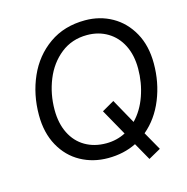

<svg xmlns="http://www.w3.org/2000/svg" viewBox="-113 -823 976 1002"><g transform="rotate(-15 374.5 -322.0)"><path d="M582 -65 638 34 572 71 519 -23Q451 11 366 11Q285 11 218.5 -25.5Q152 -62 113 -132.5Q74 -203 74 -299Q74 -410 116 -505Q158 -600 239.5 -657.5Q321 -715 434 -715Q514 -715 579.5 -678Q645 -641 684 -571Q723 -501 723 -405Q723 -302 686.5 -212Q650 -122 582 -65ZM481 -91 402 -232 468 -270 542 -137Q588 -184 612.5 -254Q637 -324 637 -400Q637 -473 610 -526.5Q583 -580 534.5 -609Q486 -638 424 -638Q342 -638 282 -590.5Q222 -543 191 -466.5Q160 -390 160 -304Q160 -231 187 -177Q214 -123 263 -94.5Q312 -66 376 -66Q433 -66 481 -91Z"/></g></svg>

Font: CBA Beacon Sans
Style: Italic
Weight: 400
Italic angle: -13°
Designer: Wei Huang
Foundry: Wei Huang
Version: Version 1.002